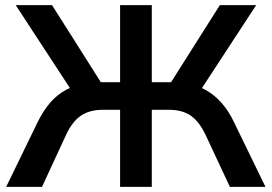

<svg xmlns="http://www.w3.org/2000/svg" viewBox="-20 -725 1054 745"><path d="M4 0 126 -251Q148 -296 175 -327Q202 -358 236.5 -376.5Q271 -395 314 -401L264 -364L41 -705H182L382 -389L358 -406H446V-705H569V-406H658L633 -389L833 -705H974L751 -364L701 -401Q744 -395 778 -376Q812 -357 839.5 -326Q867 -295 888 -251L1010 0H872L777 -203Q752 -255 719 -277Q686 -299 636 -299H569V0H446V-299H379Q328 -299 294.5 -276.5Q261 -254 237 -203L143 0Z"/></svg>

Font: Nunito Sans 12pt ExtraLight
Style: Regular
Weight: 200
Designer: Vernon Adams
Foundry: Vernon Adams
Version: Version 3.101;gftools[0.9.27]